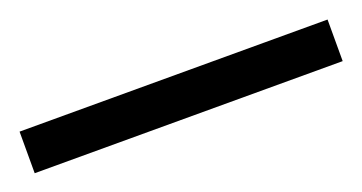

<svg xmlns="http://www.w3.org/2000/svg" viewBox="-28 -918 482 256"><g transform="rotate(-20 213.5 -789.5)"><path d="M-5 -760H432V-819H-5Z"/></g></svg>

Font: Noto Serif Tamil SemiCondensed
Style: Bold
Weight: 700
Width: 4
Designer: Indian Type Foundry, Tom Grace, and the Monotype Design Team
Foundry: Monotype Imaging Inc.
Version: Version 2.004